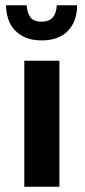

<svg xmlns="http://www.w3.org/2000/svg" viewBox="-20 -707 320 727"><path d="M72 0V-477H205V0ZM81 -687Q83 -658 95 -641.5Q107 -625 138 -625Q192 -625 195 -687H272Q272 -627 237.5 -590.5Q203 -554 138 -554Q102 -554 76.5 -565Q51 -576 34.5 -594.5Q18 -613 10.5 -637Q3 -661 3 -687Z"/></svg>

Font: Mukta Vaani
Style: Bold
Weight: 700
Designer: Noopur Datye, Girish Dalvi, Yashodeep Gholap, Pallavi Karambelkar
Foundry: Ek Type
Version: Version 2.538;PS 1.000;hotconv 16.6.51;makeotf.lib2.5.65220;